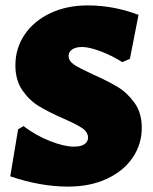

<svg xmlns="http://www.w3.org/2000/svg" viewBox="-20 -679 568 711"><path d="M493 -624 461 -461 433 -449Q391 -475 350 -490Q309 -505 284 -505Q261 -505 247.5 -496Q234 -487 234 -472Q234 -453 254.5 -439.5Q275 -426 323 -404Q379 -379 415 -357.5Q451 -336 478 -298.5Q505 -261 505 -206Q505 -145 471.5 -95.5Q438 -46 376 -17Q314 12 232 12Q130 12 18 -26L47 -200L67 -212Q113 -177 165.5 -156.5Q218 -136 253 -136Q281 -136 293.5 -145.5Q306 -155 306 -169Q306 -190 284.5 -204.5Q263 -219 215 -240Q160 -264 124.5 -285.5Q89 -307 63 -344.5Q37 -382 37 -437Q37 -500 71 -550.5Q105 -601 166 -630Q227 -659 305 -659Q400 -659 493 -624Z"/></svg>

Font: Luna Sans Black
Style: Regular
Weight: 900
Designer: Juan Pablo del Peral
Foundry: Huerta Tipografica
Version: Version 2.001; ttfautohint (v1.5)